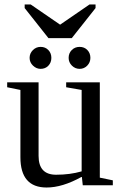

<svg xmlns="http://www.w3.org/2000/svg" viewBox="-20 -826 540 856"><path d="M345 -37H343Q258 10 188 10Q71 10 71 -125V-425L12 -437V-459H152V-131Q152 -47 230 -47Q292 -47 344 -62V-425L275 -437V-459H425V-34L483 -22V0H349ZM383 -568Q383 -548 369 -533.5Q355 -519 335 -519Q315 -519 300.5 -533.5Q286 -548 286 -568Q286 -589 300 -603Q314 -617 335 -617Q356 -617 369.5 -603Q383 -589 383 -568ZM161 -617Q182 -617 195.5 -603Q209 -589 209 -568Q209 -547 195.5 -533Q182 -519 161 -519Q142 -519 127 -533.5Q112 -548 112 -568Q112 -588 126.5 -602.5Q141 -617 161 -617ZM117 -806 248 -716 379 -806H406V-790L300 -656H196L90 -790V-806Z"/></svg>

Font: Libra Serif Modern
Style: Regular
Weight: 400
Designer: Stefan Peev, Context Ltd
Foundry: Stefan Peev, Context Ltd
Version: Version 1.000